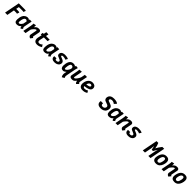

<svg xmlns="http://www.w3.org/2000/svg" viewBox="1104 -4026 7625 7625"><g transform="rotate(45 4917.0 -213.0)"><path d="M149.9 0Q128.4 0 85.2 -0.5Q42 -1 20.5 -1.5Q41.5 -108.9 83.3 -324Q125 -539.1 145.5 -646.5H470.7Q525.9 -646.5 556.2 -629.9Q549.3 -613.3 535.4 -580.3Q521.5 -547.4 514.2 -530.8Q506.3 -535.6 501.7 -537.6Q497.1 -539.6 482.7 -542Q468.3 -544.4 445.8 -544.4H411.6Q342.8 -544.4 253.4 -543.9L228.5 -418Q257.8 -418 277.1 -418.5Q296.4 -418.9 326.2 -418.9Q385.7 -418.9 418.9 -402.8Q413.1 -386.2 401.9 -352.8Q390.6 -319.3 385.3 -302.7Q363.8 -313.5 322.8 -313.5H281.2Q239.7 -313.5 208 -312.5Q201.2 -277.8 176.8 -145.3Q152.3 -12.7 149.9 0Z M685.1 -250.5Q672.9 -189.5 672.9 -151.9Q672.9 -130.9 676.5 -117.9Q680.2 -105 688 -99.9Q695.8 -94.7 701.9 -93.5Q708 -92.3 719.2 -92.3Q737.8 -92.3 759 -106.4Q780.3 -120.6 797.4 -141.6Q814.5 -162.6 826.2 -179.9Q837.9 -197.3 844.7 -210.4Q849.1 -234.9 858.6 -283.4Q868.2 -332 873 -356Q861.3 -373.5 841.1 -386.7Q820.8 -399.9 799.3 -399.9Q788.1 -399.9 777.3 -397Q766.6 -394 752.7 -384.5Q738.8 -375 727.1 -359.4Q715.3 -343.8 703.9 -315.7Q692.4 -287.6 685.1 -250.5ZM952.6 -154.3Q950.2 -140.6 950.2 -130.4Q950.2 -81.5 984.4 -49.3Q971.2 -38.6 945.6 -17.1Q919.9 4.4 907.2 15.1Q859.4 -27.8 859.4 -80.6Q859.4 -86.9 859.9 -90.3Q830.1 -40.5 785.9 -17.6Q741.7 5.4 675.3 5.4Q648.4 5.4 627.7 -1.5Q606.9 -8.3 588.9 -24.7Q570.8 -41 561 -72Q551.3 -103 551.3 -147.5Q551.3 -195.8 564.5 -265.1Q575.2 -320.3 596.4 -363.5Q617.7 -406.7 642.3 -431.9Q667 -457 696.3 -473.6Q725.6 -490.2 750.5 -496.1Q775.4 -502 798.8 -502Q829.6 -502 856.7 -490.7Q883.8 -479.5 897.5 -459.5Q898.9 -466.3 902.1 -480Q905.3 -493.7 907.2 -500.5L1019.5 -494.6Q1008.3 -438 986.1 -324.5Q963.9 -210.9 952.6 -154.3Z M1241.7 -400.9Q1260.3 -421.9 1270.8 -433.1Q1281.2 -444.3 1299.6 -459.7Q1317.9 -475.1 1334.5 -482.4Q1351.1 -489.7 1375.5 -495.4Q1399.9 -501 1428.7 -501Q1477.1 -501 1506.1 -480.2Q1535.2 -459.5 1535.2 -416.5Q1535.2 -403.3 1532.2 -388.7Q1523.9 -346.2 1507.6 -262.2Q1491.2 -178.2 1482.9 -135.7Q1481.9 -131.8 1481.9 -125.5Q1481.9 -121.6 1482.4 -117.9Q1482.9 -114.3 1484.6 -111.1Q1486.3 -107.9 1487.5 -105.5Q1488.8 -103 1492.2 -100.1Q1495.6 -97.2 1497.1 -95.5Q1498.5 -93.8 1503.2 -90.8Q1507.8 -87.9 1509.3 -86.7Q1510.7 -85.4 1516.4 -82.3Q1522 -79.1 1523.4 -78.1Q1510.7 -62 1485.6 -29.5Q1460.4 2.9 1447.8 19.5Q1430.7 13.7 1416 5.9Q1401.4 -2 1386 -14.4Q1370.6 -26.9 1361.6 -45.4Q1352.5 -64 1352.5 -85.9Q1352.5 -95.2 1355 -108.4L1400.4 -341.3Q1404.3 -360.8 1404.3 -373Q1404.3 -399.9 1384.8 -399.9Q1350.1 -399.9 1301.3 -350.1Q1252.4 -300.3 1218.3 -246.1L1169.9 0H1047.4Q1058.6 -57.6 1080.8 -172.6Q1103 -287.6 1114.3 -344.7Q1128.9 -419.9 1128.9 -451.2Q1128.9 -459 1127 -490.2Q1146.5 -494.1 1185.8 -502Q1225.1 -509.8 1244.6 -513.7Q1245.6 -508.8 1245.6 -496.6Q1245.6 -475.1 1241.7 -400.9Z M2029.8 -70.8Q2025.9 -68.8 2006.3 -57.1Q1986.8 -45.4 1970 -37.1Q1953.1 -28.8 1928.2 -18.6Q1903.3 -8.3 1875 -2.7Q1846.7 2.9 1818.4 2.9Q1725.1 2.9 1682.1 -42.2Q1639.2 -87.4 1639.2 -159.7Q1639.2 -188.5 1645 -216.8L1649.4 -237.3Q1663.6 -303.7 1683.6 -393.1H1676.8Q1656.2 -393.1 1635.7 -387.2Q1637.7 -403.8 1641.4 -437Q1645 -470.2 1647 -486.8Q1666 -492.7 1697.8 -492.7H1705.1Q1708.5 -509.8 1716.8 -551.5Q1725.1 -593.3 1728.5 -610.4Q1749 -609.9 1789.8 -608.9Q1830.6 -607.9 1850.6 -607.4Q1844.7 -576.7 1827.6 -494.6Q1851.1 -494.6 1902.1 -494.1Q1953.1 -493.7 1994.6 -493.2Q2036.1 -492.7 2036.6 -492.7Q2033.2 -476.1 2026.1 -442.9Q2019 -409.7 2015.6 -393.1Q1981.9 -393.1 1910.6 -393.6Q1839.4 -394 1807.1 -394Q1796.9 -350.1 1786.9 -303.2Q1776.9 -256.3 1772 -235.4Q1771 -231.9 1769.8 -225.3Q1768.6 -218.8 1768.1 -215.8Q1763.2 -191.4 1763.2 -170.4Q1763.2 -95.7 1836.4 -95.7Q1858.4 -95.7 1878.4 -101.6Q1898.4 -107.4 1911.1 -114.3Q1923.8 -121.1 1937 -132.8Q1950.2 -144.5 1954.8 -149.7Q1959.5 -154.8 1966.3 -163.6Z M2237.8 -250.5Q2225.6 -189.5 2225.6 -151.9Q2225.6 -130.9 2229.2 -117.9Q2232.9 -105 2240.7 -99.9Q2248.5 -94.7 2254.6 -93.5Q2260.7 -92.3 2272 -92.3Q2290.5 -92.3 2311.8 -106.4Q2333 -120.6 2350.1 -141.6Q2367.2 -162.6 2378.9 -179.9Q2390.6 -197.3 2397.5 -210.4Q2401.9 -234.9 2411.4 -283.4Q2420.9 -332 2425.8 -356Q2414.1 -373.5 2393.8 -386.7Q2373.5 -399.9 2352.1 -399.9Q2340.8 -399.9 2330.1 -397Q2319.3 -394 2305.4 -384.5Q2291.5 -375 2279.8 -359.4Q2268.1 -343.8 2256.6 -315.7Q2245.1 -287.6 2237.8 -250.5ZM2505.4 -154.3Q2502.9 -140.6 2502.9 -130.4Q2502.9 -81.5 2537.1 -49.3Q2523.9 -38.6 2498.3 -17.1Q2472.7 4.4 2460 15.1Q2412.1 -27.8 2412.1 -80.6Q2412.1 -86.9 2412.6 -90.3Q2382.8 -40.5 2338.6 -17.6Q2294.4 5.4 2228 5.4Q2201.2 5.4 2180.4 -1.5Q2159.7 -8.3 2141.6 -24.7Q2123.5 -41 2113.8 -72Q2104 -103 2104 -147.5Q2104 -195.8 2117.2 -265.1Q2127.9 -320.3 2149.2 -363.5Q2170.4 -406.7 2195.1 -431.9Q2219.7 -457 2249 -473.6Q2278.3 -490.2 2303.2 -496.1Q2328.1 -502 2351.6 -502Q2382.3 -502 2409.4 -490.7Q2436.5 -479.5 2450.2 -459.5Q2451.7 -466.3 2454.8 -480Q2458 -493.7 2460 -500.5L2572.3 -494.6Q2561 -438 2538.8 -324.5Q2516.6 -210.9 2505.4 -154.3Z M2739.7 -268.1Q2691.9 -294.4 2691.9 -352.5Q2691.9 -366.2 2694.8 -381.3Q2701.2 -414.1 2721.4 -438.5Q2741.7 -462.9 2770.5 -476.3Q2799.3 -489.7 2830.8 -496.1Q2862.3 -502.4 2896.5 -502.4Q2951.7 -502.4 2996.3 -493.9Q3041 -485.4 3088.9 -462.4Q3079.6 -446.8 3060.1 -415.8Q3040.5 -384.8 3031.2 -369.6Q3003.9 -387.2 2961.4 -396Q2918.9 -404.8 2878.9 -404.8Q2823.7 -404.8 2817.4 -375Q2815.9 -368.2 2815.9 -363.8Q2815.9 -350.6 2827.6 -342.3Q2844.7 -334.5 2871.3 -324Q2897.9 -313.5 2914.8 -306.6Q2931.6 -299.8 2952.9 -289.6Q2974.1 -279.3 2987.1 -269Q3000 -258.8 3012.2 -244.9Q3024.4 -231 3030 -213.1Q3035.6 -195.3 3035.6 -173.3Q3035.6 -157.7 3031.7 -135.7Q3026.4 -107.4 3010.3 -83.3Q2994.1 -59.1 2971.9 -43Q2949.7 -26.9 2927.5 -16.1Q2905.3 -5.4 2882.8 0Q2838.4 9.8 2796.4 9.8Q2714.8 9.8 2669.7 -25.9Q2624.5 -61.5 2624.5 -124Q2624.5 -140.1 2628.4 -161.1H2752Q2749.5 -149.9 2749.5 -137.2Q2749.5 -111.8 2765.1 -100.3Q2780.8 -88.9 2814.5 -88.9Q2827.1 -88.9 2840.6 -91.3Q2854 -93.8 2869.1 -99.1Q2884.3 -104.5 2895.3 -115.5Q2906.2 -126.5 2908.7 -141.6Q2910.6 -154.3 2910.6 -159.2Q2910.6 -183.6 2886.7 -202.6Q2870.6 -214.4 2813.7 -236.6Q2756.8 -258.8 2739.7 -268.1Z M3279.3 -259.3Q3267.1 -198.2 3267.1 -157.2Q3267.1 -93.3 3295.9 -93.3Q3333 -93.3 3375.5 -140.6Q3418 -188 3444.8 -252Q3447.3 -263.7 3451.9 -286.4Q3456.5 -309.1 3459 -320.3Q3453.1 -339.4 3447.5 -350.8Q3441.9 -362.3 3432.1 -373.8Q3422.4 -385.3 3406.5 -390.6Q3390.6 -396 3367.7 -396Q3335.4 -396 3314.5 -363Q3293.5 -330.1 3279.3 -259.3ZM3586.4 -360.8Q3573.7 -296.4 3548.8 -167.2Q3523.9 -38.1 3511.7 26.4Q3505.9 57.1 3505.9 78.1Q3505.9 88.4 3506.8 97.4Q3507.8 106.4 3510.5 115Q3513.2 123.5 3514.6 127.9Q3516.1 132.3 3520 141.1Q3523.9 149.9 3524.9 151.9Q3527.3 156.7 3530.3 162.1Q3513.2 171.9 3478.8 191.7Q3444.3 211.4 3426.8 221.2Q3384.8 159.7 3384.8 87.4Q3384.8 55.7 3391.6 22Q3394 12.2 3401.4 -20Q3408.7 -52.2 3411.6 -62.5Q3335.4 4.9 3279.3 4.9Q3207.5 4.9 3175.3 -34.7Q3143.1 -74.2 3143.1 -149.9Q3143.1 -199.2 3156.2 -269Q3199.2 -493.7 3378.9 -493.7Q3461.9 -493.7 3493.2 -449.7Q3503.9 -484.9 3512.2 -499Q3530.3 -497.1 3566.7 -492.9Q3603 -488.8 3621.1 -486.3Q3598.1 -421.4 3588.9 -373.5Q3588.4 -371.6 3587.6 -367.2Q3586.9 -362.8 3586.4 -360.8Z M4021 8.3Q4004.4 0 3994.1 -10Q3983.9 -20 3973.1 -45.7Q3962.4 -71.3 3955.1 -113.8Q3938.5 -90.3 3923.8 -73.2Q3909.2 -56.2 3888.9 -38.3Q3868.7 -20.5 3844.7 -11Q3820.8 -1.5 3794.4 -1H3790Q3767.1 -1 3749.3 -2.4Q3731.4 -3.9 3710.9 -9.3Q3690.4 -14.6 3677 -24.2Q3663.6 -33.7 3654.5 -50.8Q3645.5 -67.9 3645.5 -91.3Q3645.5 -106.9 3648.9 -122.6Q3652.8 -140.1 3656.5 -159.7Q3660.2 -179.2 3665 -204.3Q3669.9 -229.5 3673.3 -246.1Q3709.5 -433.6 3709.5 -475.1Q3709.5 -481.9 3709 -484.4Q3730 -486.8 3772.2 -491.2Q3814.5 -495.6 3835.4 -498V-493.2Q3835.4 -479 3832.8 -456.8Q3830.1 -434.6 3823.5 -397.5Q3816.9 -360.4 3811.3 -330.6Q3805.7 -300.8 3794.2 -241.2Q3782.7 -181.6 3775.9 -145.5V-144Q3775.9 -119.6 3780.5 -112.3Q3785.2 -105 3801.3 -105Q3829.6 -105 3870.4 -151.1Q3911.1 -197.3 3941.7 -252.7Q3972.2 -308.1 3978.5 -340.3Q3983.4 -365.7 3993.4 -417.2Q4003.4 -468.8 4008.3 -494.6H4130.9Q4119.6 -437 4097.2 -322Q4074.7 -207 4063.5 -149.4Q4063 -147.5 4063 -144Q4063 -126.5 4076.9 -107.7Q4090.8 -88.9 4107.9 -81.1Q4093.8 -65.9 4064.7 -36.1Q4035.6 -6.3 4021 8.3Z M4317.9 -264.6Q4366.2 -270.5 4415.8 -283.2Q4465.3 -295.9 4476.1 -304.7Q4501 -325.2 4501 -347.2Q4501 -368.7 4484.1 -384Q4467.3 -399.4 4431.2 -399.4Q4394 -399.4 4361.8 -362.5Q4329.6 -325.7 4317.9 -264.6ZM4449.2 -498.5Q4488.8 -498.5 4520 -489.3Q4551.3 -480 4570.3 -465.3Q4589.4 -450.7 4602.1 -430.7Q4614.7 -410.6 4619.6 -390.9Q4624.5 -371.1 4624.5 -350.1Q4624.5 -321.3 4616.7 -300.3Q4594.2 -240.7 4524.9 -210.2Q4455.6 -179.7 4308.1 -162.1Q4308.1 -136.7 4328.9 -116.2Q4349.6 -95.7 4382.3 -95.7Q4471.7 -95.7 4537.6 -144L4587.4 -56.2Q4557.1 -40 4548.8 -35.9Q4540.5 -31.7 4518.3 -21.2Q4496.1 -10.7 4485.4 -8.5Q4474.6 -6.3 4453.4 -1.7Q4432.1 2.9 4410.6 3.9Q4389.2 4.9 4359.9 4.9Q4274.4 4.9 4229 -44.2Q4183.6 -93.3 4183.6 -178.7Q4183.6 -212.9 4190.9 -252Q4201.2 -304.7 4223.4 -349.4Q4245.6 -394 4278.1 -427.5Q4310.5 -460.9 4354.5 -479.7Q4398.4 -498.5 4449.2 -498.5Z M5318.4 -342.8Q5289.1 -357.4 5272.5 -388.9Q5255.9 -420.4 5255.9 -457.5Q5255.9 -473.1 5259.8 -491.2Q5276.9 -569.8 5337.9 -609.1Q5398.9 -648.4 5494.6 -648.4H5499Q5666.5 -648.4 5724.1 -582L5636.2 -488.3Q5618.2 -511.2 5585.7 -525.1Q5553.2 -539.1 5528.8 -542.5Q5504.4 -545.9 5481.9 -545.9Q5458.5 -545.9 5427 -531.7Q5395.5 -517.6 5391.1 -495.1Q5389.2 -485.8 5389.2 -476.6Q5389.2 -464.8 5392.6 -456.3Q5396 -447.8 5403.1 -441.7Q5410.2 -435.5 5416.3 -432.4Q5422.4 -429.2 5433.1 -424.8Q5452.6 -416.5 5500.2 -400.4Q5547.9 -384.3 5581.1 -367.2Q5657.2 -326.2 5657.2 -237.3Q5657.2 -217.8 5652.8 -193.4Q5645 -150.9 5626.5 -116.7Q5607.9 -82.5 5583.3 -60.3Q5558.6 -38.1 5526.9 -23.2Q5495.1 -8.3 5462.2 -2Q5429.2 4.4 5392.6 4.4H5383.3Q5280.8 1.5 5233.9 -41.3Q5187 -84 5187 -154.8Q5187 -178.2 5192.4 -206.1Q5213.9 -206.1 5257.1 -205.6Q5300.3 -205.1 5322.3 -205.1Q5318.4 -184.6 5318.4 -170.4Q5318.4 -97.7 5405.8 -97.7Q5421.9 -97.7 5439 -101.8Q5456.1 -106 5474.4 -115.2Q5492.7 -124.5 5506.6 -142.8Q5520.5 -161.1 5525.4 -186.5Q5527.3 -196.3 5527.3 -207Q5527.3 -256.8 5471.2 -284.2Q5447.3 -295.9 5398.4 -311.5Q5349.6 -327.1 5318.4 -342.8Z M5860.8 -250.5Q5848.6 -189.5 5848.6 -151.9Q5848.6 -130.9 5852.3 -117.9Q5856 -105 5863.8 -99.9Q5871.6 -94.7 5877.7 -93.5Q5883.8 -92.3 5895 -92.3Q5913.6 -92.3 5934.8 -106.4Q5956.1 -120.6 5973.1 -141.6Q5990.2 -162.6 6002 -179.9Q6013.7 -197.3 6020.5 -210.4Q6024.9 -234.9 6034.4 -283.4Q6043.9 -332 6048.8 -356Q6037.1 -373.5 6016.8 -386.7Q5996.6 -399.9 5975.1 -399.9Q5963.9 -399.9 5953.1 -397Q5942.4 -394 5928.5 -384.5Q5914.6 -375 5902.8 -359.4Q5891.1 -343.8 5879.6 -315.7Q5868.2 -287.6 5860.8 -250.5ZM6128.4 -154.3Q6126 -140.6 6126 -130.4Q6126 -81.5 6160.2 -49.3Q6147 -38.6 6121.3 -17.1Q6095.7 4.4 6083 15.1Q6035.2 -27.8 6035.2 -80.6Q6035.2 -86.9 6035.6 -90.3Q6005.9 -40.5 5961.7 -17.6Q5917.5 5.4 5851.1 5.4Q5824.2 5.4 5803.5 -1.5Q5782.7 -8.3 5764.6 -24.7Q5746.6 -41 5736.8 -72Q5727.1 -103 5727.1 -147.5Q5727.1 -195.8 5740.2 -265.1Q5751 -320.3 5772.2 -363.5Q5793.5 -406.7 5818.1 -431.9Q5842.8 -457 5872.1 -473.6Q5901.4 -490.2 5926.3 -496.1Q5951.2 -502 5974.6 -502Q6005.4 -502 6032.5 -490.7Q6059.6 -479.5 6073.2 -459.5Q6074.7 -466.3 6077.9 -480Q6081.1 -493.7 6083 -500.5L6195.3 -494.6Q6184.1 -438 6161.9 -324.5Q6139.6 -210.9 6128.4 -154.3Z M6417.5 -400.9Q6436 -421.9 6446.5 -433.1Q6457 -444.3 6475.3 -459.7Q6493.7 -475.1 6510.3 -482.4Q6526.9 -489.7 6551.3 -495.4Q6575.7 -501 6604.5 -501Q6652.8 -501 6681.9 -480.2Q6710.9 -459.5 6710.9 -416.5Q6710.9 -403.3 6708 -388.7Q6699.7 -346.2 6683.3 -262.2Q6667 -178.2 6658.7 -135.7Q6657.7 -131.8 6657.7 -125.5Q6657.7 -121.6 6658.2 -117.9Q6658.7 -114.3 6660.4 -111.1Q6662.1 -107.9 6663.3 -105.5Q6664.6 -103 6668 -100.1Q6671.4 -97.2 6672.9 -95.5Q6674.3 -93.8 6679 -90.8Q6683.6 -87.9 6685.1 -86.7Q6686.5 -85.4 6692.1 -82.3Q6697.8 -79.1 6699.2 -78.1Q6686.5 -62 6661.4 -29.5Q6636.2 2.9 6623.5 19.5Q6606.4 13.7 6591.8 5.9Q6577.1 -2 6561.8 -14.4Q6546.4 -26.9 6537.4 -45.4Q6528.3 -64 6528.3 -85.9Q6528.3 -95.2 6530.8 -108.4L6576.2 -341.3Q6580.1 -360.8 6580.1 -373Q6580.1 -399.9 6560.5 -399.9Q6525.9 -399.9 6477.1 -350.1Q6428.2 -300.3 6394 -246.1L6345.7 0H6223.1Q6234.4 -57.6 6256.6 -172.6Q6278.8 -287.6 6290 -344.7Q6304.7 -419.9 6304.7 -451.2Q6304.7 -459 6302.7 -490.2Q6322.3 -494.1 6361.6 -502Q6400.9 -509.8 6420.4 -513.7Q6421.4 -508.8 6421.4 -496.6Q6421.4 -475.1 6417.5 -400.9Z M6880.4 -268.1Q6832.5 -294.4 6832.5 -352.5Q6832.5 -366.2 6835.4 -381.3Q6841.8 -414.1 6862.1 -438.5Q6882.3 -462.9 6911.1 -476.3Q6939.9 -489.7 6971.4 -496.1Q7002.9 -502.4 7037.1 -502.4Q7092.3 -502.4 7137 -493.9Q7181.6 -485.4 7229.5 -462.4Q7220.2 -446.8 7200.7 -415.8Q7181.2 -384.8 7171.9 -369.6Q7144.5 -387.2 7102.1 -396Q7059.6 -404.8 7019.5 -404.8Q6964.4 -404.8 6958 -375Q6956.5 -368.2 6956.5 -363.8Q6956.5 -350.6 6968.3 -342.3Q6985.4 -334.5 7012 -324Q7038.6 -313.5 7055.4 -306.6Q7072.3 -299.8 7093.5 -289.6Q7114.7 -279.3 7127.7 -269Q7140.6 -258.8 7152.8 -244.9Q7165 -231 7170.7 -213.1Q7176.3 -195.3 7176.3 -173.3Q7176.3 -157.7 7172.4 -135.7Q7167 -107.4 7150.9 -83.3Q7134.8 -59.1 7112.5 -43Q7090.3 -26.9 7068.1 -16.1Q7045.9 -5.4 7023.4 0Q6979 9.8 6937 9.8Q6855.5 9.8 6810.3 -25.9Q6765.1 -61.5 6765.1 -124Q6765.1 -140.1 6769 -161.1H6892.6Q6890.1 -149.9 6890.1 -137.2Q6890.1 -111.8 6905.8 -100.3Q6921.4 -88.9 6955.1 -88.9Q6967.8 -88.9 6981.2 -91.3Q6994.6 -93.8 7009.8 -99.1Q7024.9 -104.5 7035.9 -115.5Q7046.9 -126.5 7049.3 -141.6Q7051.3 -154.3 7051.3 -159.2Q7051.3 -183.6 7027.3 -202.6Q7011.2 -214.4 6954.3 -236.6Q6897.5 -258.8 6880.4 -268.1Z M7882.8 -646H7982.4Q8003.9 -601.1 8023.2 -536.4Q8042.5 -471.7 8051.3 -407.2Q8104.5 -516.1 8209 -646H8314.5L8189.9 0H8069.3Q8078.6 -48.3 8097.2 -145.5Q8115.7 -242.7 8125 -291Q8129.4 -313.5 8139.6 -350.3Q8149.9 -387.2 8158.2 -413.1L8166 -438.5Q8137.7 -398.4 8104.7 -343Q8071.8 -287.6 8062.5 -269Q8050.3 -268.6 8025.9 -268.6Q8001.5 -268.6 7989.3 -268.1Q7964.8 -398.9 7949.2 -438.5Q7946.8 -346.2 7936 -291Q7926.3 -242.2 7907.7 -145.5Q7889.2 -48.8 7879.4 0H7757.3Q7778.3 -107.4 7820.1 -322.8Q7861.8 -538.1 7882.8 -646Z M8573.2 -120.6Q8610.4 -154.8 8629.4 -258.8Q8629.9 -260.3 8630.4 -262.7Q8630.9 -265.1 8630.9 -266.6Q8637.2 -302.2 8637.2 -327.6Q8637.2 -405.3 8577.1 -405.3Q8524.9 -405.3 8494.6 -361.3Q8464.4 -317.4 8448.7 -235.4Q8443.4 -207 8443.4 -185.1Q8443.4 -143.6 8460.4 -119.9Q8477.5 -96.2 8511.2 -96.2Q8530.8 -96.7 8543.9 -101.8Q8557.1 -106.9 8573.2 -120.6ZM8491.7 2.9Q8401.9 2.9 8359.1 -38.8Q8316.4 -80.6 8316.4 -156.7Q8316.4 -189.5 8323.7 -226.6Q8377.4 -503.9 8589.4 -503.9Q8659.7 -503.9 8698.7 -479.7Q8737.8 -455.6 8754.4 -405.8Q8763.2 -379.4 8763.2 -339.4Q8763.2 -300.8 8755.9 -265.1Q8747.1 -221.2 8733.6 -183.6Q8720.2 -146 8698.2 -110.8Q8676.3 -75.7 8648.2 -51Q8620.1 -26.4 8580.3 -11.7Q8540.5 2.9 8492.7 2.9Z M9005.4 -400.9Q9023.9 -421.9 9034.4 -433.1Q9044.9 -444.3 9063.2 -459.7Q9081.5 -475.1 9098.1 -482.4Q9114.7 -489.7 9139.2 -495.4Q9163.6 -501 9192.4 -501Q9240.7 -501 9269.8 -480.2Q9298.8 -459.5 9298.8 -416.5Q9298.8 -403.3 9295.9 -388.7Q9287.6 -346.2 9271.2 -262.2Q9254.9 -178.2 9246.6 -135.7Q9245.6 -131.8 9245.6 -125.5Q9245.6 -121.6 9246.1 -117.9Q9246.6 -114.3 9248.3 -111.1Q9250 -107.9 9251.2 -105.5Q9252.4 -103 9255.9 -100.1Q9259.3 -97.2 9260.7 -95.5Q9262.2 -93.8 9266.8 -90.8Q9271.5 -87.9 9272.9 -86.7Q9274.4 -85.4 9280 -82.3Q9285.6 -79.1 9287.1 -78.1Q9274.4 -62 9249.3 -29.5Q9224.1 2.9 9211.4 19.5Q9194.3 13.7 9179.7 5.9Q9165 -2 9149.7 -14.4Q9134.3 -26.9 9125.2 -45.4Q9116.2 -64 9116.2 -85.9Q9116.2 -95.2 9118.7 -108.4L9164.1 -341.3Q9168 -360.8 9168 -373Q9168 -399.9 9148.4 -399.9Q9113.8 -399.9 9064.9 -350.1Q9016.1 -300.3 8981.9 -246.1L8933.6 0H8811Q8822.3 -57.6 8844.5 -172.6Q8866.7 -287.6 8877.9 -344.7Q8892.6 -419.9 8892.6 -451.2Q8892.6 -459 8890.6 -490.2Q8910.2 -494.1 8949.5 -502Q8988.8 -509.8 9008.3 -513.7Q9009.3 -508.8 9009.3 -496.6Q9009.3 -475.1 9005.4 -400.9Z M9608.4 -120.6Q9645.5 -154.8 9664.6 -258.8Q9665 -260.3 9665.5 -262.7Q9666 -265.1 9666 -266.6Q9672.4 -302.2 9672.4 -327.6Q9672.4 -405.3 9612.3 -405.3Q9560.1 -405.3 9529.8 -361.3Q9499.5 -317.4 9483.9 -235.4Q9478.5 -207 9478.5 -185.1Q9478.5 -143.6 9495.6 -119.9Q9512.7 -96.2 9546.4 -96.2Q9565.9 -96.7 9579.1 -101.8Q9592.3 -106.9 9608.4 -120.6ZM9526.9 2.9Q9437 2.9 9394.3 -38.8Q9351.6 -80.6 9351.6 -156.7Q9351.6 -189.5 9358.9 -226.6Q9412.6 -503.9 9624.5 -503.9Q9694.8 -503.9 9733.9 -479.7Q9772.9 -455.6 9789.6 -405.8Q9798.3 -379.4 9798.3 -339.4Q9798.3 -300.8 9791 -265.1Q9782.2 -221.2 9768.8 -183.6Q9755.4 -146 9733.4 -110.8Q9711.4 -75.7 9683.3 -51Q9655.3 -26.4 9615.5 -11.7Q9575.7 2.9 9527.8 2.9Z"/></g></svg>

Font: Fantasque Sans Mono
Style: Bold Italic
Weight: 700
Italic angle: -11°
Monospace: yes
Designer: Jany Belluz
Version: Version 1.7.1